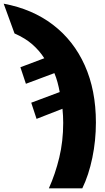

<svg xmlns="http://www.w3.org/2000/svg" viewBox="-91 -785 574 1045"><path d="M175 240Q210 162 231.5 73Q253 -16 253 -116Q253 -134 252 -154.5Q251 -175 249 -193L108 -138L79 -226L234 -284Q229 -311 222 -337Q215 -363 205 -387L50 -329L20 -419L150 -468Q124 -509 85.5 -543Q47 -577 -12 -603L-71 -765Q85 -736 197.5 -650Q310 -564 370.5 -429Q431 -294 431 -118Q431 -20 411.5 74Q392 168 357 240Z"/></svg>

Font: Noto Sans Disp ExtBd
Style: Regular
Weight: 800
Designer: Monotype Design Team
Foundry: Monotype Imaging Inc.
Version: Version 2.000;GOOG;noto-source:20170915:90ef993387c0; ttfaut